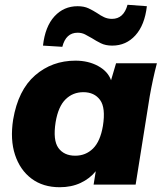

<svg xmlns="http://www.w3.org/2000/svg" viewBox="-20 -773 684 804"><path d="M230 11Q160 11 112 -25Q64 -61 43 -124.5Q22 -188 35 -272Q56 -396 127 -457.5Q198 -519 296 -519Q350 -519 391 -496.5Q432 -474 445 -437L466 -508H637Q628 -474 620.5 -439Q613 -404 607 -370L548 0H372L381 -56Q356 -25 317.5 -7Q279 11 230 11ZM295 -121Q339 -121 369.5 -151Q400 -181 411 -246Q423 -322 399 -354.5Q375 -387 329 -387Q285 -387 254.5 -357Q224 -327 213 -262Q201 -186 224.5 -153.5Q248 -121 295 -121ZM241 -577 160 -582Q169 -662 208 -704.5Q247 -747 305 -747Q332 -747 351 -738Q370 -729 387 -718Q401 -708 416 -701Q431 -694 449 -694Q498 -694 514 -753L595 -747Q586 -668 547 -625Q508 -582 450 -582Q422 -582 402 -592Q382 -602 365 -613Q350 -622 336 -629Q322 -636 305 -636Q256 -636 241 -577Z"/></svg>

Font: Mulish Black
Style: Italic
Weight: 900
Italic angle: -9°
Designer: Vernon Adams
Foundry: Vernon Adams
Version: Version 3.603; ttfautohint (v1.8.3)